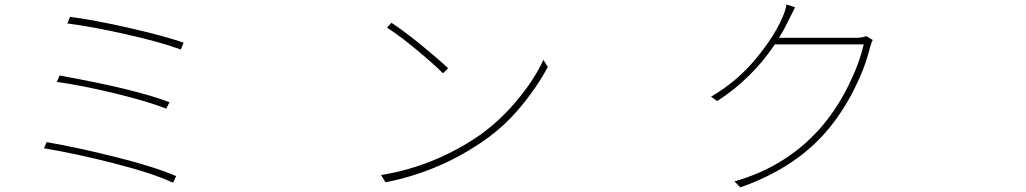

<svg xmlns="http://www.w3.org/2000/svg" viewBox="-20 -806 4540 850"><path d="M290 -731.4Q390.6 -718.8 546.4 -683.6Q702.1 -648.4 793 -617.2L780.3 -586.9Q690.4 -620.1 538.1 -654.3Q385.7 -688.5 278.3 -702.1ZM244.1 -471.7Q580.1 -411.1 730.5 -353.5L715.8 -325.2Q630.9 -358.4 484.9 -393.6Q338.9 -428.7 231.4 -443.4ZM186.5 -176.8Q323.2 -153.3 494.1 -110.4Q665 -67.4 759.8 -26.4L746.1 2.9Q656.2 -39.1 484.4 -83Q312.5 -127 174.8 -149.4Z M1712.9 -705.1Q1764.6 -671.9 1843.3 -607.9Q1921.9 -543.9 1963.9 -503.9L1941.4 -481.4Q1899.4 -523.4 1822.8 -586.9Q1746.1 -650.4 1693.4 -683.6ZM1667 -31.2Q1887.7 -66.4 2083 -193.4Q2181.6 -258.8 2263.2 -355Q2344.7 -451.2 2385.7 -541L2405.3 -509.8Q2354.5 -415 2277.8 -324.7Q2201.2 -234.4 2102.5 -169.9Q1912.1 -43 1686.5 1Z M3814.5 -646.5 3843.8 -628.9Q3837.9 -619.1 3831.1 -593.8Q3809.6 -506.8 3762.2 -412.1Q3714.8 -317.4 3651.4 -239.3Q3508.8 -64.5 3257.8 23.4L3231.4 -2.9Q3472.7 -71.3 3627 -256.8Q3689.5 -333 3736.8 -428.7Q3784.2 -524.4 3803.7 -609.4H3410.2Q3309.6 -459 3155.3 -358.4L3127.9 -377.9Q3243.2 -445.3 3326.7 -546.4Q3410.2 -647.5 3445.3 -732.4Q3457 -757.8 3461.9 -786.1L3500 -773.4Q3491.2 -756.8 3478 -730Q3464.8 -703.1 3453.6 -681.6Q3442.4 -660.2 3428.7 -638.7H3769.5Q3798.8 -638.7 3814.5 -646.5Z"/></svg>

Font: Bpmf Zihi Sans ExtraLight
Style: ExtraLight
Weight: 250
Foundry: But Ko
Version: Version 1.320